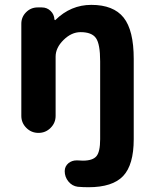

<svg xmlns="http://www.w3.org/2000/svg" viewBox="-20 -577 638 804"><path d="M399.4 -320.3Q399.4 -392.6 381.8 -417.5Q364.3 -442.4 317.4 -442.4Q279.3 -442.4 246.1 -409.7Q212.9 -377 212.9 -339.8V-91.8Q212.9 -62.5 191.9 -41.5Q170.9 -20.5 141.1 -20.5Q111.3 -20.5 90.3 -41.5Q69.3 -62.5 69.3 -91.8V-477.5Q69.3 -505.9 89.4 -525.9Q109.4 -545.9 137.7 -545.9H155.3Q176.8 -545.9 191.9 -531.2Q207 -516.6 208 -495.1Q208 -494.1 209.5 -493.2Q210.9 -492.2 211.9 -493.2Q276.4 -556.6 362.3 -556.6Q455.1 -556.6 497.6 -503.4Q540 -450.2 540 -330.1V5.9Q540 113.3 495.6 160.2Q451.2 207 350.6 207Q328.1 207 305.7 205.1Q282.2 202.1 266.6 183.1Q251 164.1 251 139.6Q251 119.1 267.6 105.5Q282.2 94.7 299.8 94.7Q302.7 94.7 305.7 94.7Q316.4 95.7 327.1 95.7Q368.2 95.7 383.8 77.1Q399.4 58.6 399.4 5.9Z"/></svg>

Font: Gen Jyuu GothicX Bold
Style: Bold
Weight: 700
Designer: Ryoko NISHIZUKA (kana &amp; ideographs); Paul D. Hunt (Latin, Greek &amp; Cyrillic); Wenlong ZHANG (bopomofo); Sandoll C
Version: Version 1.058.20140828